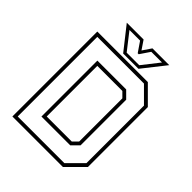

<svg xmlns="http://www.w3.org/2000/svg" viewBox="-237 -988 1119 1119"><g transform="rotate(45 322.0 -429.0)"><path d="M62.5 0V-700H479L582 -597V-103L479 0ZM204 -141.5H410.5L441 -172V-528L410.5 -558.5H204ZM84.5 -22H469L560 -113V-587L469 -678H84.5ZM182.5 -119.5V-580.5H420L462.5 -538V-162L420 -119.5ZM259.5 -716 147.5 -858H286L322.5 -804L359 -858H497.5L385.5 -716ZM270.5 -734H374L456.5 -839H368.5L326.5 -777H318.5L276 -839H188.5Z"/></g></svg>

Font: Tourney Thin ExtraLight
Style: Regular
Weight: 250
Version: Version 1.015